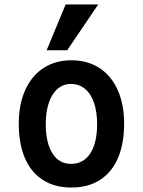

<svg xmlns="http://www.w3.org/2000/svg" viewBox="-20 -830 640 860"><path d="M64 -276Q64 -362.5 93 -426.8Q122 -491 175.2 -525.5Q228.5 -560 300 -560Q371.5 -560 424.8 -525.8Q478 -491.5 507 -427.2Q536 -363 536 -276Q536 -187.5 508.8 -123.2Q481.5 -59 428.5 -24.5Q375.5 10 300 10Q224.5 10 171.5 -24.2Q118.5 -58.5 91.2 -122.8Q64 -187 64 -276ZM415 -274Q415 -329 401 -369.8Q387 -410.5 360.5 -432.2Q334 -454 298 -454Q263.5 -454 238 -432.2Q212.5 -410.5 198.8 -369.8Q185 -329 185 -274Q185 -190.5 214.8 -143.2Q244.5 -96 298 -96Q354 -96 384.5 -143.2Q415 -190.5 415 -274ZM420 -810 281 -605H189L274 -810Z"/></svg>

Font: JuliaMono Latin
Style: Bold
Weight: 700
Monospace: yes
Designer: cormullion
Foundry: corm
Version: Version 0.038; ttfautohint (v1.8)